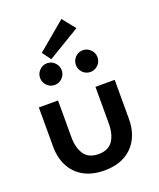

<svg xmlns="http://www.w3.org/2000/svg" viewBox="-149 -891 820 993"><g transform="rotate(-20 261.5 -394.0)"><path d="M150 -209Q150 -149 174.8 -113.5Q199.5 -78 253 -78Q307 -78 331.5 -113.5Q356 -149 356 -209V-410.5H462V-195.5Q462 -133.5 437.5 -86.8Q413 -40 366.5 -14Q320 12 253 12Q186.5 12 140 -14Q93.5 -40 69 -86.8Q44.5 -133.5 44.5 -195.5V-410.5H150ZM359 -491.5Q334 -491.5 316.8 -509.2Q299.5 -527 299.5 -551Q299.5 -575.5 316.8 -593.2Q334 -611 359 -611Q383 -611 400.8 -593.2Q418.5 -575.5 418.5 -551Q418.5 -526.5 400.8 -509Q383 -491.5 359 -491.5ZM162 -491.5Q137.5 -491.5 120 -509.2Q102.5 -527 102.5 -551Q102.5 -575.5 120 -593.2Q137.5 -611 162 -611Q186.5 -611 204 -593.2Q221.5 -575.5 221.5 -551Q221.5 -526.5 204 -509Q186.5 -491.5 162 -491.5ZM190.5 -623 155.5 -670.5 310.5 -800.5 367.5 -729.5Z"/></g></svg>

Font: League Spartan Medium
Style: Regular
Weight: 500
Foundry: The League of Moveable Type
Version: Version 2.002